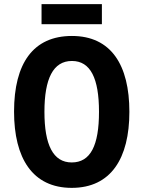

<svg xmlns="http://www.w3.org/2000/svg" viewBox="-20 -899 694 929"><path d="M473 -879H181V-782H473ZM606 -358C606 -584 518 -725 328 -725C141 -725 48 -593 48 -359C48 -134 137 10 327 10C517 10 606 -133 606 -358ZM195 -358C195 -518 237 -604 328 -604C418 -604 459 -520 459 -358C459 -195 418 -113 327 -113C237 -113 195 -198 195 -358Z"/></svg>

Font: Noto Sans Devanagari Condensed
Style: Bold
Weight: 700
Width: 3
Designer: Jelle Bosma - Monotype Design Team
Foundry: Monotype Imaging Inc.
Version: Version 2.004